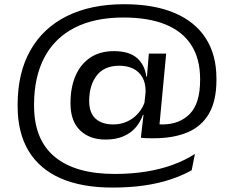

<svg xmlns="http://www.w3.org/2000/svg" viewBox="-20 -682 1074 888"><path d="M467.5 -36.5Q394.5 -36.5 350.2 -79.2Q306 -122 306 -204Q306 -204.5 306 -205.2Q306 -206 306 -206.5Q306 -207 306 -207.8Q306 -208.5 306 -209Q306.5 -278.5 329.5 -331.8Q352.5 -385 397 -415.2Q441.5 -445.5 507 -445.5Q577 -445.5 613.5 -413.8Q650 -382 656.5 -328H681.5L653.5 -245Q653.5 -248 653.5 -250.8Q653.5 -253.5 653.5 -256Q654 -297.5 638.5 -324.5Q623 -351.5 595.5 -364.8Q568 -378 532 -378Q463 -378 428.2 -333.8Q393.5 -289.5 392.5 -219Q392.5 -218.5 392.5 -218Q392.5 -217.5 392.5 -216.8Q392.5 -216 392.5 -215.5Q392.5 -215 392.5 -214.5Q392.5 -160 422 -133.2Q451.5 -106.5 504.5 -106.5Q539.5 -106.5 569.2 -120.5Q599 -134.5 620.2 -159.2Q641.5 -184 651 -215.5L665 -151H641Q630 -119 608 -93Q586 -67 551.2 -51.8Q516.5 -36.5 467.5 -36.5ZM631.5 -45 646 -170.5V-186.5L658 -300.5L658.5 -314.5L668 -428.5L668.5 -434H748.5L713.5 -62ZM693.5 -109Q701 -108 708.8 -107.2Q716.5 -106.5 730.5 -106.5Q810 -106.5 857.8 -155.2Q905.5 -204 905.5 -311.5Q905.5 -313 905.5 -314Q905.5 -315 905.5 -316.5Q905.5 -318 905.5 -319Q905 -410.5 865 -473.2Q825 -536 746.2 -568.5Q667.5 -601 550.5 -601Q418 -601 325.8 -554Q233.5 -507 185.8 -417.2Q138 -327.5 137.5 -199.5Q137.5 -199 137.5 -198.5Q137.5 -198 137.5 -197.5Q137.5 -197 137.5 -196.2Q137.5 -195.5 137.5 -195Q137.5 -194.5 137.5 -194Q137.5 -36 233 43.2Q328.5 122.5 511 122.5Q586.5 122.5 653.2 112Q720 101.5 777.5 80.8Q835 60 881.5 30L866.5 105.5Q821.5 130.5 766.8 148.5Q712 166.5 646 176Q580 185.5 499 185.5Q358.5 185.5 260.8 142.8Q163 100 112.2 16Q61.5 -68 61.5 -192Q61.5 -193 61.5 -193.8Q61.5 -194.5 61.5 -195Q61.5 -195.5 61.5 -196.2Q61.5 -197 61.5 -198Q61.5 -199 61.5 -199.5Q62 -346.5 121 -450Q180 -553.5 290.2 -608Q400.5 -662.5 554.5 -662.5Q691.5 -662.5 786.8 -622.2Q882 -582 931.5 -505.2Q981 -428.5 981 -319Q981 -318 981 -316.8Q981 -315.5 981 -314.2Q981 -313 981 -311.5Q981 -216 946.5 -156.5Q912 -97 847 -69.8Q782 -42.5 691 -42.5Q674 -42.5 660.8 -42.8Q647.5 -43 631.5 -45Z"/></svg>

Font: Anek Latin Expanded
Style: Regular
Weight: 400
Width: 7
Designer: Yesha Goshar
Foundry: Ek Type
Version: Version 1.003